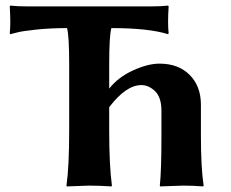

<svg xmlns="http://www.w3.org/2000/svg" viewBox="-20 -668 831 691"><path d="M229 -436Q229 -540 221.2 -566.9Q161.1 -566.9 110.1 -561.5Q59.1 -556.2 38.1 -550.3L17.1 -544.9L15.1 -548.8Q19 -582 15.1 -645L17.1 -647.9Q41 -645 77.1 -645H524.9Q561 -645 585 -647.9L586.9 -645Q583 -582 586.9 -548.8L585 -544.9Q515.1 -566.9 380.9 -566.9Q373 -540 373 -436V-349.1Q405.3 -390.1 458.7 -414.6Q512.2 -439 554.2 -439Q622.1 -439 662.6 -398.4Q703.1 -357.9 703.1 -291V-180.2Q703.1 -63 712.9 0L710.9 2.9Q673.8 0 640.1 0L556.2 2.9L555.2 0Q561 -53.2 561 -180.2V-269Q561 -317.9 538.1 -339.8Q515.1 -361.8 488.8 -361.8Q433.6 -361.8 373 -282.2V-200.2Q373 -71.3 382.8 0L380.9 2.9Q335 0 300.8 0L220.2 2.9L219.2 0Q229 -67.9 229 -200.2Z"/></svg>

Font: Linux Biolinum
Style: Bold
Weight: 700
Designer: Philipp H. Poll
Foundry: Philipp H. Poll
Version: Version 1.3.2 ; ttfautohint (v0.9)